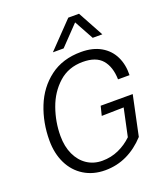

<svg xmlns="http://www.w3.org/2000/svg" viewBox="-167 -1039 985 1160"><g transform="rotate(-20 325.0 -459.5)"><path d="M51 -272Q51 -387 91 -487Q131 -587 212.5 -648.5Q294 -710 413 -710Q488 -710 540 -680Q592 -650 617.5 -597.5Q643 -545 641 -478H567Q565 -559 526 -604.5Q487 -650 402 -650Q310 -650 247 -593.5Q184 -537 153.5 -451Q123 -365 123 -275Q123 -207 147 -155.5Q171 -104 213.5 -76Q256 -48 311 -48Q367 -48 416 -70Q465 -92 503 -129L541 -307L399 -304L414 -364H620L566 -108Q513 -50 448 -19Q383 12 308 12Q231 12 172.5 -24Q114 -60 82.5 -124.5Q51 -189 51 -272ZM412 -931H481L571 -766H509L441 -890L322 -766H253Z"/></g></svg>

Font: Azeret Mono Light
Style: Italic
Weight: 300
Italic angle: -12°
Designer: Martin Vácha
Foundry: Displaay
Version: Version 1.000; Glyphs 3.0.3, build 3074